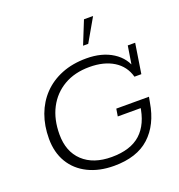

<svg xmlns="http://www.w3.org/2000/svg" viewBox="-143 -919 980 1049"><g transform="rotate(-20 347.0 -394.5)"><path d="M343 10Q257 10 192.5 -22Q128 -54 93 -112.5Q58 -171 58 -251Q58 -326 81 -388.5Q104 -451 148 -497Q192 -543 255.5 -568.5Q319 -594 399 -594Q490 -594 552 -554.5Q614 -515 632 -446L616 -451L637 -583H680L653 -410H613Q595 -475 539 -509.5Q483 -544 399 -544Q313 -544 250.5 -507.5Q188 -471 154 -406Q120 -341 120 -253Q120 -153 180.5 -96.5Q241 -40 347 -40Q457 -40 516 -93.5Q575 -147 589 -254L608 -237H453L460 -280H650L644 -248Q624 -126 550 -58Q476 10 343 10ZM407 -665 461 -799H514L437 -665Z"/></g></svg>

Font: Rokkitt SemiBold Light
Style: Italic
Weight: 300
Italic angle: -9°
Version: Version 3.103